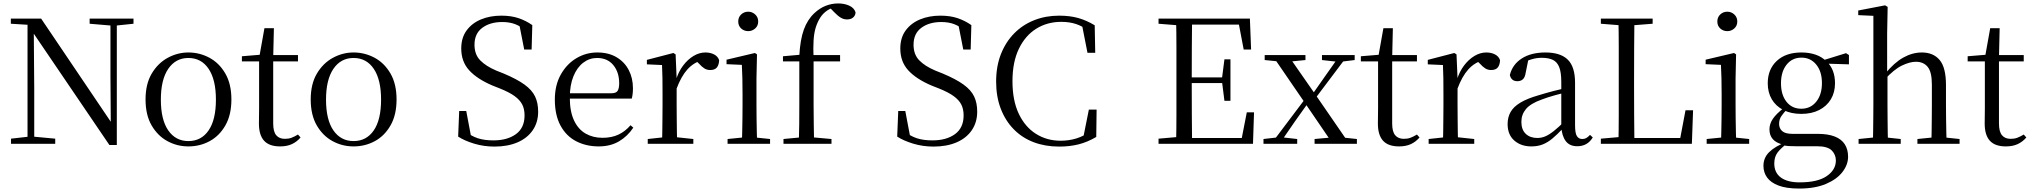

<svg xmlns="http://www.w3.org/2000/svg" viewBox="-20 -836 11810 1116"><path d="M44 0V-30L150 -42H172L301 -30V0ZM140 0V-705H176L179 -319V0ZM501 -698V-728H756V-698L651 -687H631ZM616 7 167 -654 165 -655 141 -692 43 -698V-728H219L641 -103L624 -97L622 -395V-728H659V7Z M1075 15Q1009 15 952.5 -16Q896 -47 861 -107.5Q826 -168 826 -258Q826 -348 862 -408.5Q898 -469 955 -500Q1012 -531 1075 -531Q1140 -531 1197 -500.5Q1254 -470 1289.5 -409Q1325 -348 1325 -258Q1325 -168 1290 -107Q1255 -46 1198.5 -15.5Q1142 15 1075 15ZM1075 -16Q1150 -16 1192.5 -78Q1235 -140 1235 -257Q1235 -373 1192.5 -436Q1150 -499 1075 -499Q1001 -499 958 -436Q915 -373 915 -257Q915 -140 958 -78Q1001 -16 1075 -16Z M1527 -479V-516H1712V-479ZM1608 15Q1545 15 1515 -18Q1485 -51 1485 -118Q1485 -142 1485.5 -161Q1486 -180 1486 -207V-479H1386V-509L1507 -519L1487 -504L1517 -672H1572L1568 -501V-489V-118Q1568 -71 1585.5 -50Q1603 -29 1636 -29Q1658 -29 1675 -35.5Q1692 -42 1712 -54L1727 -37Q1706 -12 1677 1.5Q1648 15 1608 15Z M2035 15Q1969 15 1912.5 -16Q1856 -47 1821 -107.5Q1786 -168 1786 -258Q1786 -348 1822 -408.5Q1858 -469 1915 -500Q1972 -531 2035 -531Q2100 -531 2157 -500.5Q2214 -470 2249.5 -409Q2285 -348 2285 -258Q2285 -168 2250 -107Q2215 -46 2158.5 -15.5Q2102 15 2035 15ZM2035 -16Q2110 -16 2152.5 -78Q2195 -140 2195 -257Q2195 -373 2152.5 -436Q2110 -499 2035 -499Q1961 -499 1918 -436Q1875 -373 1875 -257Q1875 -140 1918 -78Q1961 -16 2035 -16Z M2854 16Q2792 16 2736 -1Q2680 -18 2643 -42L2649 -191H2690L2721 -27L2676 -48L2670 -81Q2719 -45 2757 -32.5Q2795 -20 2848 -20Q2929 -20 2979 -56.5Q3029 -93 3029 -165Q3029 -202 3015.5 -228.5Q3002 -255 2971 -277.5Q2940 -300 2885 -322L2842 -339Q2753 -377 2707 -427.5Q2661 -478 2661 -554Q2661 -617 2692.5 -659.5Q2724 -702 2776.5 -723.5Q2829 -745 2894 -745Q2951 -745 2994 -730.5Q3037 -716 3074 -690L3070 -548H3027L2996 -706L3043 -684L3046 -652Q3007 -683 2974.5 -695.5Q2942 -708 2899 -708Q2829 -708 2783.5 -674.5Q2738 -641 2738 -576Q2738 -519 2771.5 -485Q2805 -451 2864 -426L2909 -408Q2985 -376 3028.5 -344.5Q3072 -313 3090 -275.5Q3108 -238 3108 -187Q3108 -125 3076.5 -79Q3045 -33 2988 -8.5Q2931 16 2854 16Z M3460 15Q3387 15 3329 -15Q3271 -45 3238 -106Q3205 -167 3205 -257Q3205 -341 3239.5 -402.5Q3274 -464 3330 -497.5Q3386 -531 3452 -531Q3517 -531 3563.5 -503.5Q3610 -476 3634.5 -429Q3659 -382 3659 -323Q3659 -287 3652 -263H3244V-294H3534Q3561 -294 3570 -308Q3579 -322 3579 -352Q3579 -416 3545 -457.5Q3511 -499 3450 -499Q3406 -499 3370 -471.5Q3334 -444 3313 -392.5Q3292 -341 3292 -269Q3292 -188 3316.5 -136Q3341 -84 3384 -59.5Q3427 -35 3482 -35Q3535 -35 3574.5 -53.5Q3614 -72 3645 -108L3661 -94Q3628 -44 3578 -14.5Q3528 15 3460 15Z M3745 0V-28L3856 -40H3897L4010 -28V0ZM3828 0Q3829 -24 3829.5 -65Q3830 -106 3830.5 -150.5Q3831 -195 3831 -229V-289Q3831 -341 3830.5 -381Q3830 -421 3828 -458L3740 -462V-488L3894 -528L3907 -520L3913 -379V-378V-229Q3913 -195 3913.5 -150.5Q3914 -106 3914.5 -65Q3915 -24 3916 0ZM3912 -319 3891 -371H3909Q3924 -420 3951 -455.5Q3978 -491 4011.5 -511Q4045 -531 4080 -531Q4109 -531 4131 -519.5Q4153 -508 4160 -486Q4159 -459 4147 -444Q4135 -429 4108 -429Q4089 -429 4074 -438.5Q4059 -448 4042 -467L4019 -489L4064 -487Q4012 -473 3975.5 -432.5Q3939 -392 3912 -319Z M4209 0V-28L4319 -39H4350L4456 -28V0ZM4292 0Q4293 -24 4294 -65Q4295 -106 4295.5 -150.5Q4296 -195 4296 -229V-289Q4296 -340 4295 -381Q4294 -422 4292 -459L4203 -463V-489L4368 -528L4380 -520L4377 -380V-229Q4377 -195 4377.5 -150.5Q4378 -106 4379 -65Q4380 -24 4381 0ZM4329 -655Q4305 -655 4288 -670.5Q4271 -686 4271 -711Q4271 -736 4288 -752Q4305 -768 4329 -768Q4352 -768 4369.5 -752Q4387 -736 4387 -711Q4387 -686 4369.5 -670.5Q4352 -655 4329 -655Z M4534 0V-28L4650 -39H4690L4813 -28V0ZM4623 0Q4625 -57 4625.5 -114.5Q4626 -172 4626 -229V-479H4531V-509L4656 -520L4626 -505V-511Q4631 -606 4652.5 -664.5Q4674 -723 4714 -760Q4745 -789 4780 -802.5Q4815 -816 4852 -816Q4888 -816 4916.5 -803Q4945 -790 4953 -764Q4952 -746 4939 -734.5Q4926 -723 4903 -723Q4884 -723 4866.5 -733.5Q4849 -744 4828 -766L4801 -794V-803H4842V-795Q4814 -792 4789 -775.5Q4764 -759 4748 -734Q4732 -709 4722 -678Q4712 -647 4709 -602.5Q4706 -558 4709 -493V-229Q4709 -172 4710 -114.5Q4711 -57 4712 0ZM4668 -479V-516H4863V-479Z M5406 16Q5344 16 5288 -1Q5232 -18 5195 -42L5201 -191H5242L5273 -27L5228 -48L5222 -81Q5271 -45 5309 -32.5Q5347 -20 5400 -20Q5481 -20 5531 -56.5Q5581 -93 5581 -165Q5581 -202 5567.5 -228.5Q5554 -255 5523 -277.5Q5492 -300 5437 -322L5394 -339Q5305 -377 5259 -427.5Q5213 -478 5213 -554Q5213 -617 5244.5 -659.5Q5276 -702 5328.5 -723.5Q5381 -745 5446 -745Q5503 -745 5546 -730.5Q5589 -716 5626 -690L5622 -548H5579L5548 -706L5595 -684L5598 -652Q5559 -683 5526.5 -695.5Q5494 -708 5451 -708Q5381 -708 5335.5 -674.5Q5290 -641 5290 -576Q5290 -519 5323.5 -485Q5357 -451 5416 -426L5461 -408Q5537 -376 5580.5 -344.5Q5624 -313 5642 -275.5Q5660 -238 5660 -187Q5660 -125 5628.5 -79Q5597 -33 5540 -8.5Q5483 16 5406 16Z M6136 16Q6055 16 5988 -9.5Q5921 -35 5872.5 -84.5Q5824 -134 5797 -204Q5770 -274 5770 -362Q5770 -450 5797.5 -520.5Q5825 -591 5874.5 -641.5Q5924 -692 5991 -718.5Q6058 -745 6136 -745Q6198 -745 6246.5 -731.5Q6295 -718 6343 -689L6346 -529H6301L6267 -702L6318 -685V-651Q6276 -682 6237 -695.5Q6198 -709 6149 -709Q6067 -709 6003 -669Q5939 -629 5902 -552Q5865 -475 5865 -364Q5865 -252 5901.5 -175Q5938 -98 6001.5 -58Q6065 -18 6145 -18Q6193 -18 6237 -31.5Q6281 -45 6323 -76V-43L6275 -29L6309 -199H6354L6352 -40Q6301 -10 6249.5 3Q6198 16 6136 16Z M6714 0V-30L6852 -42H6863V0ZM6816 0Q6818 -84 6818 -168Q6818 -252 6818 -337V-391Q6818 -476 6818 -560.5Q6818 -645 6816 -728H6909Q6908 -645 6907.5 -559.5Q6907 -474 6907 -380V-358Q6907 -257 6907.5 -170.5Q6908 -84 6909 0ZM6863 0V-34H7238L7193 -9L7227 -183H7269L7263 0ZM6863 -353V-386H7104V-353ZM7097 -250 7083 -361V-382L7097 -491H7132V-250ZM6714 -698V-728H6863V-687H6852ZM7209 -548 7176 -721 7220 -693H6863V-728H7245L7252 -548Z M7324 0V-28L7411 -38H7431L7520 -28V0ZM7369 0 7583 -284 7604 -264H7602L7508 -132L7417 0ZM7621 0V-28L7742 -39H7764L7867 -28V0ZM7608 -241 7588 -263H7591L7680 -390L7769 -516H7815ZM7727 0 7566 -236 7374 -516H7466L7624 -289L7823 0ZM7331 -487V-516H7568V-487L7466 -477H7431ZM7664 -487V-516H7854V-487L7773 -477H7754Z M8031 -479V-516H8216V-479ZM8112 15Q8049 15 8019 -18Q7989 -51 7989 -118Q7989 -142 7989.5 -161Q7990 -180 7990 -207V-479H7890V-509L8011 -519L7991 -504L8021 -672H8076L8072 -501V-489V-118Q8072 -71 8089.5 -50Q8107 -29 8140 -29Q8162 -29 8179 -35.5Q8196 -42 8216 -54L8231 -37Q8210 -12 8181 1.5Q8152 15 8112 15Z M8284 0V-28L8395 -40H8436L8549 -28V0ZM8367 0Q8368 -24 8368.5 -65Q8369 -106 8369.5 -150.5Q8370 -195 8370 -229V-289Q8370 -341 8369.5 -381Q8369 -421 8367 -458L8279 -462V-488L8433 -528L8446 -520L8452 -379V-378V-229Q8452 -195 8452.5 -150.5Q8453 -106 8453.5 -65Q8454 -24 8455 0ZM8451 -319 8430 -371H8448Q8463 -420 8490 -455.5Q8517 -491 8550.5 -511Q8584 -531 8619 -531Q8648 -531 8670 -519.5Q8692 -508 8699 -486Q8698 -459 8686 -444Q8674 -429 8647 -429Q8628 -429 8613 -438.5Q8598 -448 8581 -467L8558 -489L8603 -487Q8551 -473 8514.5 -432.5Q8478 -392 8451 -319Z M8881 15Q8821 15 8782 -19Q8743 -53 8743 -115Q8743 -154 8760 -184.5Q8777 -215 8816.5 -239Q8856 -263 8922 -282Q8964 -295 9010 -307Q9056 -319 9096 -328V-303Q9056 -293 9015 -281.5Q8974 -270 8940 -257Q8876 -234 8849.5 -202Q8823 -170 8823 -128Q8823 -82 8848.5 -58Q8874 -34 8916 -34Q8939 -34 8961 -43Q8983 -52 9011 -74Q9039 -96 9077 -134L9086 -87H9062Q9031 -54 9003.5 -31Q8976 -8 8947 3.5Q8918 15 8881 15ZM9148 14Q9103 14 9080.5 -16.5Q9058 -47 9055 -100V-103V-359Q9055 -415 9043 -445.5Q9031 -476 9006 -488Q8981 -500 8941 -500Q8912 -500 8883 -491.5Q8854 -483 8821 -465L8864 -492L8848 -413Q8844 -386 8831.5 -375Q8819 -364 8800 -364Q8764 -364 8756 -400Q8771 -461 8825 -496Q8879 -531 8963 -531Q9050 -531 9092.5 -489.5Q9135 -448 9135 -355V-108Q9135 -61 9146 -44.5Q9157 -28 9177 -28Q9190 -28 9200 -33.5Q9210 -39 9222 -52L9238 -37Q9222 -11 9199.5 1.5Q9177 14 9148 14Z M9285 0V-30L9423 -42H9434V0ZM9387 0Q9389 -84 9389 -166.5Q9389 -249 9389 -329V-391Q9389 -476 9389 -560.5Q9389 -645 9387 -728H9480Q9479 -645 9478.5 -559Q9478 -473 9478 -378V-320Q9478 -248 9478.5 -166Q9479 -84 9480 0ZM9434 0V-34H9784L9742 -10L9777 -195H9821L9814 0ZM9285 -698V-728H9586V-698L9446 -687H9423Z M9900 0V-28L10010 -39H10041L10147 -28V0ZM9983 0Q9984 -24 9985 -65Q9986 -106 9986.5 -150.5Q9987 -195 9987 -229V-289Q9987 -340 9986 -381Q9985 -422 9983 -459L9894 -463V-489L10059 -528L10071 -520L10068 -380V-229Q10068 -195 10068.5 -150.5Q10069 -106 10070 -65Q10071 -24 10072 0ZM10020 -655Q9996 -655 9979 -670.5Q9962 -686 9962 -711Q9962 -736 9979 -752Q9996 -768 10020 -768Q10043 -768 10060.5 -752Q10078 -736 10078 -711Q10078 -686 10060.5 -670.5Q10043 -655 10020 -655Z M10438 260Q10363 260 10317.5 242.5Q10272 225 10251 195.5Q10230 166 10230 128Q10230 81 10263.5 48Q10297 15 10363 -11L10368 -2Q10329 27 10311 52Q10293 77 10293 114Q10293 168 10331.5 196Q10370 224 10440 224Q10545 224 10598 187.5Q10651 151 10651 97Q10651 63 10627 38.5Q10603 14 10540 14H10417Q10394 14 10376 13Q10358 12 10342 7V4Q10265 -15 10265 -84Q10265 -116 10284.5 -145Q10304 -174 10349 -209V-218L10372 -206Q10346 -179 10333.5 -160Q10321 -141 10321 -116Q10321 -90 10339 -74Q10357 -58 10398 -58H10544Q10605 -58 10644.5 -42.5Q10684 -27 10703 3Q10722 33 10722 75Q10722 121 10689.5 163.5Q10657 206 10593.5 233Q10530 260 10438 260ZM10450 -174Q10390 -174 10346 -196.5Q10302 -219 10278.5 -259Q10255 -299 10255 -352Q10255 -433 10307.5 -482Q10360 -531 10451 -531Q10497 -531 10534 -518Q10571 -505 10595 -480L10598 -478Q10646 -432 10646 -352Q10646 -299 10622 -259Q10598 -219 10554 -196.5Q10510 -174 10450 -174ZM10450 -204Q10504 -204 10537 -245Q10570 -286 10570 -353Q10570 -420 10537 -460.5Q10504 -501 10451 -501Q10397 -501 10364.5 -460Q10332 -419 10332 -352Q10332 -285 10364 -244.5Q10396 -204 10450 -204ZM10565 -467V-484H10571L10710 -527L10727 -516V-462Z M10783 0V-28L10892 -39H10925L11028 -28V0ZM10866 0Q10867 -24 10867.5 -65Q10868 -106 10868.5 -150.5Q10869 -195 10869 -229V-744L10781 -748V-775L10937 -805L10952 -796L10949 -641V-412L10951 -399V-229Q10951 -195 10951.5 -150.5Q10952 -106 10952.5 -65Q10953 -24 10954 0ZM11125 0V-28L11233 -39H11265L11370 -28V0ZM11206 0Q11207 -24 11207.5 -64.5Q11208 -105 11208.5 -149.5Q11209 -194 11209 -229V-344Q11209 -418 11184.5 -447.5Q11160 -477 11116 -477Q11081 -477 11035 -455Q10989 -433 10934 -373L10915 -407H10937Q10990 -472 11043 -501.5Q11096 -531 11151 -531Q11217 -531 11254 -487.5Q11291 -444 11291 -341V-229Q11291 -194 11291.5 -149.5Q11292 -105 11293 -64.5Q11294 -24 11295 0Z M11558 -479V-516H11743V-479ZM11639 15Q11576 15 11546 -18Q11516 -51 11516 -118Q11516 -142 11516.5 -161Q11517 -180 11517 -207V-479H11417V-509L11538 -519L11518 -504L11548 -672H11603L11599 -501V-489V-118Q11599 -71 11616.5 -50Q11634 -29 11667 -29Q11689 -29 11706 -35.5Q11723 -42 11743 -54L11758 -37Q11737 -12 11708 1.5Q11679 15 11639 15Z"/></svg>

Font: Noto Serif SC ExtraLight
Style: Regular
Weight: 400
Version: Version 2.002-H1;hotconv 1.1.0;makeotfexe 2.6.0